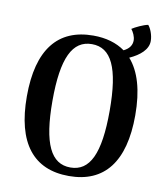

<svg xmlns="http://www.w3.org/2000/svg" viewBox="-90 -886 841 975"><g transform="rotate(10 330.5 -399.0)"><path d="M622 -733C622 -764 608 -798 595 -812C572 -808 530 -788 514 -777C525 -763 536 -741 536 -721C536 -699 525 -678 494 -663C451 -694 396 -710 331 -710C148 -710 51 -590 51 -348C51 -107 148 14 331 14C513 14 610 -107 610 -348C610 -477 582 -571 529 -631C582 -655 622 -689 622 -733ZM331 -30C231 -30 183 -126 183 -348C183 -570 231 -666 331 -666C431 -666 478 -570 478 -348C478 -126 431 -30 331 -30Z"/></g></svg>

Font: Arima Koshi ExtraBold
Style: Regular
Weight: 800
Designer: Joana Correia and Natanael Gama
Foundry: NDISCOVER
Version: Version 1.019;PS 001.019;hotconv 1.0.88;makeotf.lib2.5.64775